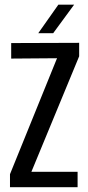

<svg xmlns="http://www.w3.org/2000/svg" viewBox="-20 -778 366 798"><path d="M21.5 0V-54L217 -536L26.5 -534.5V-599L309 -600V-544L110.5 -64H302.5V0ZM139 -640 222.5 -758.5H288L201 -640Z"/></svg>

Font: Big Shoulders
Style: Regular
Weight: 400
Designer: Patric King
Foundry: XO Type Co
Version: Version 2.002